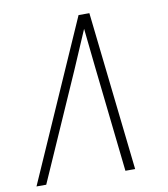

<svg xmlns="http://www.w3.org/2000/svg" viewBox="-82 -805 765 874"><g transform="rotate(-10 300.0 -367.5)"><path d="M16 0 340 -735H390L472 0H427L373 -490Q368 -535 363.5 -579.5Q359 -624 354 -669Q335 -624 315.5 -579.5Q296 -535 277 -490L61 0Z"/></g></svg>

Font: Iosevka Aile XLt Obl
Style: Regular
Weight: 200
Italic angle: -9°
Designer: Belleve Invis
Foundry: Belleve Invis
Version: Version 31.1.0; ttfautohint (v1.8.4)